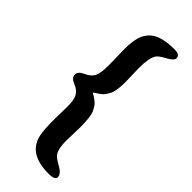

<svg xmlns="http://www.w3.org/2000/svg" viewBox="-285 -785 963 963"><g transform="rotate(45 197.0 -303.0)"><path d="M310.5 -747.1Q348.1 -747.1 348.1 -722.7Q348.1 -705.6 312.7 -686.8Q277.3 -668 267.6 -654.3Q249 -627.4 249 -555.2L251.5 -457Q251.5 -391.6 237.3 -366.2Q223.1 -340.8 211.2 -331.1Q199.2 -321.3 186.5 -313.7Q173.8 -306.2 173.8 -303.2L191.4 -292.5Q203.1 -285.2 214.8 -274.7Q226.6 -264.2 239 -238Q251.5 -211.9 251.5 -133.8L249 -34.7Q249 16.1 265.1 41.5Q273.9 55.7 311.5 76.2Q348.6 96.7 349.1 119.6Q349.1 141.1 303.7 141.1Q160.6 141.1 138.2 35.6Q130.9 1 130.9 -78.6L132.8 -165Q132.8 -211.4 120.6 -233.6Q108.4 -255.9 76.7 -268.6Q44.9 -281.2 44.9 -303.7Q44.9 -326.2 76.9 -340.3Q108.9 -354.5 120.8 -377.2Q132.8 -399.9 132.8 -458.5L130.4 -569.8Q130.4 -622.6 140.4 -655.8Q150.4 -689 175.3 -711.4Q215.3 -747.1 310.5 -747.1Z"/></g></svg>

Font: Averia Serif Libre RX
Style: Bold
Weight: 700
Version: Version 1.002